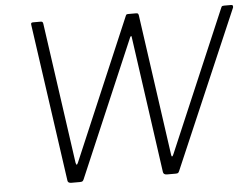

<svg xmlns="http://www.w3.org/2000/svg" viewBox="-52 -808 1145 873"><g transform="rotate(-5 520.5 -371.0)"><path d="M1033 -742Q1039 -742 1040.5 -738.5Q1042 -735 1041 -730L732 -11Q729 -4 726 -2Q723 0 714 0H676Q668 0 663.5 -3Q659 -6 658 -12L570 -638Q569 -641 568 -641Q567 -641 564 -638L296 -11Q293 -4 289.5 -2Q286 0 278 0H239Q223 0 222 -12L120 -731Q119 -737 121 -739.5Q123 -742 129 -742H163Q170 -742 172 -739.5Q174 -737 175 -732L266 -89Q268 -80 270.5 -80Q273 -80 277 -89L552 -735Q554 -740 556.5 -741Q559 -742 566 -742H599Q606 -742 608 -739.5Q610 -737 611 -732L702 -87Q703 -79 706 -79.5Q709 -80 713 -90L988 -735Q990 -740 993 -741Q996 -742 1001 -742H1033Z"/></g></svg>

Font: Libre Franklin ExtraLight
Style: Italic
Weight: 250
Italic angle: -8°
Designer: Pablo Impallari, Rodrigo Fuenzalida, Nhung Nguyen
Foundry: Impallari Type
Version: Version 3.000